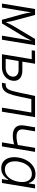

<svg xmlns="http://www.w3.org/2000/svg" viewBox="1260 -1853 605 3165"><g transform="rotate(90 1562.5 -270.5)"><path d="M38.6 0 128.9 -545.9H226.1L318.8 -201.7Q325.2 -178.7 329.3 -157.5Q333.5 -136.2 336.7 -116.7Q339.8 -97.2 342.8 -78.6Q345.7 -60.1 347.7 -42.5H335.9Q344.2 -61 353 -79.6Q361.8 -98.1 371.3 -117.7Q380.9 -137.2 391.8 -158Q402.8 -178.7 416.5 -201.7L622.1 -545.9H724.6L634.3 0H567.9L622.1 -325.2Q625.5 -347.7 629.9 -372.1Q634.3 -396.5 638.7 -421.1Q643.1 -445.8 647.5 -470.2Q651.9 -494.6 656.2 -517.1H663.6Q647.5 -481.9 632.3 -451.7Q617.2 -421.4 600.8 -391.4Q584.5 -361.3 563 -325.7L366.2 0H306.2L216.3 -325.7Q207 -360.8 200.2 -390.6Q193.4 -420.4 188.7 -450.9Q184.1 -481.4 179.2 -517.1H187.5Q184.1 -493.2 180.7 -469Q177.2 -444.8 173.6 -421.1Q169.9 -397.5 166.3 -373.5Q162.6 -349.6 158.2 -325.2L104.5 0Z M808.1 -490.7 817.4 -545.9H994.1L984.9 -490.7ZM983.9 -336.4H1141.1Q1203.6 -336.4 1243.9 -315.2Q1284.2 -293.9 1300.8 -256.3Q1317.4 -218.8 1309.6 -169.4Q1301.3 -120.1 1271.7 -82Q1242.2 -43.9 1194.6 -22Q1147 0 1085 0H874L964.4 -545.9H1030.8L950.2 -61.5H1095.2Q1154.3 -61.5 1194.6 -90.8Q1234.9 -120.1 1242.2 -166.5Q1250.5 -214.8 1220 -244.6Q1189.5 -274.4 1130.4 -274.4H973.1Z M1344.7 0 1355 -61.5H1372.1Q1400.4 -61.5 1419.7 -72Q1439 -82.5 1453.4 -107.7Q1467.8 -132.8 1480.5 -177Q1493.2 -221.2 1507.3 -289.6L1561.5 -545.9H1911.1L1820.8 0H1754.4L1834.5 -484.4H1614.3L1567.9 -268.6Q1548.8 -176.8 1525.1 -117.4Q1501.5 -58.1 1464.8 -29.1Q1428.2 0 1368.7 0Z M2216.8 -178.7Q2123.5 -178.7 2078.6 -225.6Q2033.7 -272.5 2049.3 -368.7L2078.6 -545.9H2145L2115.7 -368.7Q2104.5 -301.8 2135 -271Q2165.5 -240.2 2226.6 -240.2Q2275.9 -240.2 2321 -250.2Q2366.2 -260.3 2414.1 -276.9L2403.3 -214.4Q2369.6 -202.6 2339.1 -194.8Q2308.6 -187 2278.8 -182.9Q2249 -178.7 2216.8 -178.7ZM2326.7 0 2417 -545.9H2483.4L2393.1 0Z M2754.4 11.7Q2687.5 11.7 2642.8 -23.9Q2598.1 -59.6 2580.6 -123.5Q2563 -187.5 2577.1 -272Q2591.3 -356.4 2630.1 -419.7Q2668.9 -482.9 2725.6 -518.1Q2782.2 -553.2 2848.6 -553.2Q2898.4 -553.2 2928.5 -535.6Q2958.5 -518.1 2974.4 -492.2Q2990.2 -466.3 2997.1 -440.9H3002.9L3020 -545.9H3086.4L2996.1 0H2931.6L2948.2 -102.1H2940.4Q2924.8 -76.2 2899.9 -49.8Q2875 -23.4 2839.1 -5.9Q2803.2 11.7 2754.4 11.7ZM2773.9 -48.3Q2826.7 -48.3 2867.9 -77.4Q2909.2 -106.4 2937 -157Q2964.8 -207.5 2975.6 -272.5Q2986.3 -337.4 2975.3 -387.2Q2964.4 -437 2932.1 -465.1Q2899.9 -493.2 2847.7 -493.2Q2793.5 -493.2 2751.2 -463.6Q2709 -434.1 2681.6 -384.3Q2654.3 -334.5 2644 -272.5Q2633.8 -210 2644.8 -158.9Q2655.8 -107.9 2688 -78.1Q2720.2 -48.3 2773.9 -48.3Z"/></g></svg>

Font: Inter Light
Style: Italic
Weight: 300
Italic angle: -9.3988°
Designer: Rasmus Andersson
Foundry: rsms
Version: Version 4.001;git-66647c0bb